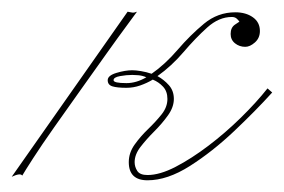

<svg xmlns="http://www.w3.org/2000/svg" viewBox="-125 -299 485 328"><path d="M93 -279Q98 -278 101 -277.5Q104 -277 109 -279Q107 -276 92.5 -256.5Q78 -237 57 -207.5Q36 -178 12.5 -145Q-11 -112 -32.5 -81.5Q-54 -51 -68.5 -28.5Q-83 -6 -87 1Q-90 -4 -105 3ZM294 -219Q284 -219 276.5 -225Q269 -231 269 -241Q269 -252 276.5 -257Q284 -262 284 -262Q282 -265 279 -267.5Q276 -270 271 -270Q249 -270 229 -252Q209 -234 188.5 -210Q168 -186 144 -169Q155 -163 163.5 -153.5Q172 -144 172 -130Q172 -116 162 -102Q152 -88 138.5 -74.5Q125 -61 115 -48Q105 -35 105 -22Q105 -14 109.5 -7Q114 0 127 0Q148 0 175 -14Q202 -28 231 -50Q260 -72 286.5 -98Q313 -124 332 -148L340 -141Q312 -110 275 -75Q238 -40 199.5 -15.5Q161 9 127 9Q95 9 95 -22Q95 -38 105 -52Q115 -66 128 -78.5Q141 -91 151 -103.5Q161 -116 161 -130Q161 -143 153.5 -151Q146 -159 136 -163Q126 -157 114.5 -153Q103 -149 91 -149Q75 -149 67 -151.5Q59 -154 59 -162Q59 -170 74 -174.5Q89 -179 101 -179Q107 -179 116 -177.5Q125 -176 134 -173Q157 -189 178.5 -214Q200 -239 223.5 -258.5Q247 -278 277 -278Q295 -278 307 -269.5Q319 -261 319 -246Q319 -234 310.5 -226.5Q302 -219 294 -219ZM69 -162Q69 -157 91 -157Q108 -157 125 -167Q118 -170 111 -170.5Q104 -171 101 -171Q91 -171 80 -169Q69 -167 69 -162Z"/></svg>

Font: Kapakana Light
Style: Regular
Weight: 300
Designer: Kyosuke Nagai
Version: Version 1.000